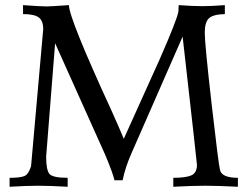

<svg xmlns="http://www.w3.org/2000/svg" viewBox="-20 -713 958 733"><path d="M888.2 0Q811 -3.9 764.6 -3.9Q713.9 -3.9 641.6 0V-34.2Q689.9 -34.2 710.9 -43.7Q731.9 -53.2 731.9 -84Q731.9 -90.8 677.2 -573.2L483.9 -132.3Q458.5 -76.2 448.2 -24.9H417Q411.1 -51.8 381.8 -121.6L190.4 -547.9L156.2 -115.2Q156.2 -64.5 168.5 -49.3Q180.7 -34.2 238.3 -34.2V0Q169.9 -3.9 124.5 -3.9Q84 -3.9 16.6 0V-34.2Q57.1 -34.2 73 -40.8Q88.9 -47.4 98.6 -78.6L145 -601.6Q145 -633.8 127.9 -646.5Q110.8 -659.2 67.9 -659.2V-693.4Q136.2 -688.5 158.2 -688.5Q171.4 -688.5 243.2 -693.4Q243.2 -643.6 406.2 -289.6Q436.5 -222.2 452.6 -183.1L589.4 -486.3Q655.8 -637.7 661.1 -668.9Q662.1 -680.2 662.1 -693.4Q718.3 -689.5 752 -689.5Q786.1 -689.5 838.4 -693.4V-659.2Q793 -658.2 777.3 -642.8Q761.7 -627.4 761.7 -588.4Q761.7 -545.9 787.8 -316.9Q814 -87.9 819.8 -64.5Q826.2 -34.2 888.2 -34.2Z"/></svg>

Font: Kelvinch
Style: Regular
Weight: 400
Designer: Paul James MIller
Foundry: High-Logic / Made with FontCreator
Version: Version 3.30 September 23, 2016